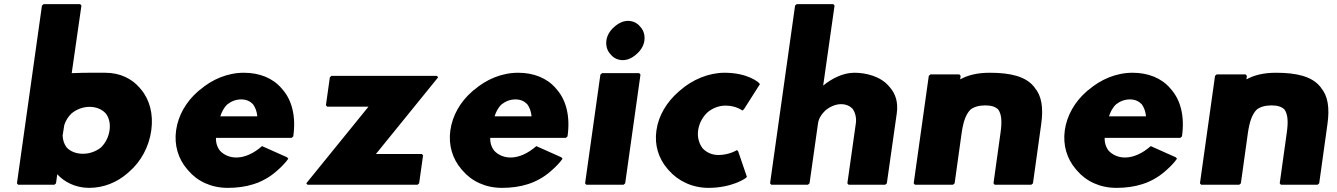

<svg xmlns="http://www.w3.org/2000/svg" viewBox="-20 -887 6467 929"><path d="M510 -256C505 -223 490 -194 468 -173C445 -155 415 -143 381 -143C349 -143 321 -154 303 -173C291 -188 284 -208 283 -231L291 -282C298 -304 311 -324 327 -339C351 -358 381 -370 413 -370C445 -370 472 -359 491 -339C507 -319 515 -290 510 -256ZM62 0 68 7H243L251 0L257 -44C290 -7 345 22 411 22C482 22 547 -5 597 -49L605 -56C662 -105 701 -177 712 -256C723 -335 704 -406 661 -456L655 -463C617 -507 560 -535 489 -535C460 -535 394 -536 327 -533L374 -860L368 -867H191L183 -860Z M1046 -324C1052 -344 1063 -366 1080 -382C1098 -396 1120 -406 1147 -406C1171 -406 1189 -398 1204 -383C1215 -368 1223 -348 1225 -324ZM1248 -180C1162 -105 1084 -116 1045 -157C1031 -174 1024 -197 1025 -220H1391L1399 -227C1413 -325 1392 -402 1348 -453L1342 -460C1300 -509 1236 -535 1160 -535C1081 -535 1006 -503 947 -452L945 -451L937 -444C881 -395 842 -329 832 -256C822 -184 843 -118 885 -69L891 -62C935 -10 1002 22 1082 22C1171 22 1250 0 1316 -57L1317 -58L1325 -65C1342 -80 1360 -98 1375 -119L1369 -126Z M2100 -513 2094 -520H1584L1576 -513L1557 -378L1563 -371H1763L1462 0L1468 7H2000L2008 0L2027 -135L2021 -142H1799Z M2373 -324C2379 -344 2390 -366 2407 -382C2425 -396 2447 -406 2474 -406C2498 -406 2516 -398 2531 -383C2542 -368 2550 -348 2552 -324ZM2575 -180C2489 -105 2411 -116 2372 -157C2358 -174 2351 -197 2352 -220H2718L2726 -227C2740 -325 2719 -402 2675 -453L2669 -460C2627 -509 2563 -535 2487 -535C2408 -535 2333 -503 2274 -452L2272 -451L2264 -444C2208 -395 2169 -329 2159 -256C2149 -184 2170 -118 2212 -69L2218 -62C2262 -10 2329 22 2409 22C2498 22 2577 0 2643 -57L2644 -58L2652 -65C2669 -80 2687 -98 2702 -119L2696 -126Z M2914 -691C2911 -667 2917 -644 2931 -628L2937 -621C2950 -606 2970 -596 2993 -596C3015 -596 3036 -605 3054 -620L3055 -621L3063 -628C3081 -644 3095 -667 3098 -691C3101 -715 3095 -738 3081 -754L3075 -761C3062 -776 3042 -786 3019 -786C2997 -786 2976 -777 2958 -762L2957 -761L2949 -754C2931 -738 2917 -715 2914 -691ZM2811 0 2817 7H2997L3005 0L3079 -526L3073 -533H2893L2885 -526Z M3586 -24 3594 -31 3552 -154 3546 -161C3546 -161 3509 -137 3456 -137C3425 -137 3399 -149 3380 -169C3363 -191 3353 -222 3358 -257C3363 -291 3380 -322 3404 -344C3428 -364 3459 -376 3490 -376C3543 -376 3572 -352 3572 -352L3580 -359L3657 -480L3651 -487C3651 -487 3600 -535 3486 -535C3409 -535 3330 -502 3270 -449L3262 -442C3206 -393 3166 -328 3156 -255C3146 -184 3167 -121 3208 -72L3209 -71L3215 -64C3261 -11 3330 22 3408 22C3522 22 3586 -24 3586 -24Z M4018 -860 4012 -867H3835L3827 -860L3706 0L3712 7H3889L3897 0L3938 -290C3941 -313 3955 -335 3974 -353C3996 -371 4023 -383 4049 -383C4073 -383 4091 -375 4105 -361C4118 -343 4125 -317 4121 -290L4080 0L4086 7H4263L4271 0L4319 -338C4327 -393 4312 -434 4287 -463L4281 -470C4241 -517 4172 -535 4114 -535C4061 -535 4007 -509 3963 -473Z M4591 7 4599 0 4633 -244C4641 -298 4653 -334 4676 -357C4693 -370 4717 -377 4747 -377C4776 -377 4796 -371 4810 -357C4826 -335 4829 -299 4821 -244L4787 0L4793 7H4970L4978 0L5018 -287C5029 -366 5020 -424 4986 -463V-464L4980 -471C4941 -516 4872 -535 4769 -535C4708 -535 4662 -523 4626 -503L4628 -520L4622 -527H4482L4474 -520L4401 0L4407 7Z M5346 -324C5352 -344 5363 -366 5380 -382C5398 -396 5420 -406 5447 -406C5471 -406 5489 -398 5504 -383C5515 -368 5523 -348 5525 -324ZM5548 -180C5462 -105 5384 -116 5345 -157C5331 -174 5324 -197 5325 -220H5691L5699 -227C5713 -325 5692 -402 5648 -453L5642 -460C5600 -509 5536 -535 5460 -535C5381 -535 5306 -503 5247 -452L5245 -451L5237 -444C5181 -395 5142 -329 5132 -256C5122 -184 5143 -118 5185 -69L5191 -62C5235 -10 5302 22 5382 22C5471 22 5550 0 5616 -57L5617 -58L5625 -65C5642 -80 5660 -98 5675 -119L5669 -126Z M5976 7 5984 0 6018 -244C6026 -298 6038 -334 6061 -357C6078 -370 6102 -377 6132 -377C6161 -377 6181 -371 6195 -357C6211 -335 6214 -299 6206 -244L6172 0L6178 7H6355L6363 0L6403 -287C6414 -366 6405 -424 6371 -463V-464L6365 -471C6326 -516 6257 -535 6154 -535C6093 -535 6047 -523 6011 -503L6013 -520L6007 -527H5867L5859 -520L5786 0L5792 7Z"/></svg>

Font: Hussar Woodtype
Style: BlkObl
Weight: 900
Foundry: Cannot Into Space Fonts
Version: Version 1.07